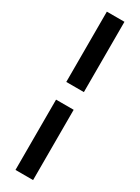

<svg xmlns="http://www.w3.org/2000/svg" viewBox="-204 -686 575 789"><g transform="rotate(30 83.5 -291.5)"><path d="M41.5 83.5V-250H125V83.5ZM41.5 -334V-667.5H125V-334Z"/></g></svg>

Font: VizhehAzad
Style: Regular
Weight: 400
Designer: damoon khanjanzadeh
Foundry: http://font-store.ir
Version: Version:0.0.3;RFB:1.2.5;Building:2016-04-04 21:25:54.909891